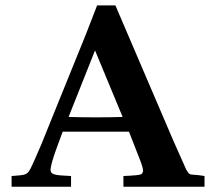

<svg xmlns="http://www.w3.org/2000/svg" viewBox="-20 -707 818 727"><path d="M23.9 0V-40.5Q64.9 -43.5 70.8 -45.4Q79.1 -47.9 84.2 -52.5Q89.4 -57.1 94.7 -66.9Q97.7 -72.3 106.2 -90.8Q114.7 -109.4 128.4 -141.6Q135.3 -156.7 147 -186.3Q158.7 -215.8 177.2 -261.2L304.7 -575.7L347.7 -686.5H417L635.3 -176.8L685.1 -64.9Q690.9 -55.2 693.8 -51.5Q696.8 -47.9 702.4 -46.6Q708 -45.4 719.5 -44.9Q731 -44.4 754.4 -40.5V0H618.7H447.3V-40.5Q506.3 -43 513.7 -46.9Q521.5 -51.3 521.5 -61Q521.5 -71.8 510.3 -101.1L468.3 -208.5H217.3L195.8 -149.9Q183.1 -115.7 177.5 -95Q171.9 -74.2 171.4 -65.9Q171.4 -58.6 174.1 -54.2Q176.8 -49.8 184.8 -47.1Q192.9 -44.4 208.3 -43Q223.6 -41.5 249 -40.5V0H136.2ZM239.7 -264.2Q286.1 -262.7 343.8 -262.7Q399.9 -262.7 444.3 -264.2L339.8 -516.1Z"/></svg>

Font: XB Kayhan
Style: Bold
Weight: 700
Designer: Behnam
Foundry: Irmug
Version: Version 7.300 2009